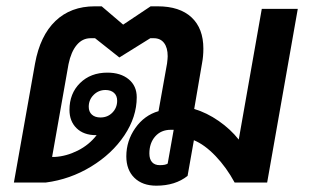

<svg xmlns="http://www.w3.org/2000/svg" viewBox="-20 -578 978 608"><path d="M923 -550 826 0H723Q697 -48 662.5 -84Q628 -120 594 -134L574 -21Q535 10 475 10Q431 10 405.5 -15Q380 -40 380 -83Q380 -132 408.5 -172.5Q437 -213 482 -226L509 -377Q511 -393 511 -400Q511 -427 499.5 -442Q488 -457 467 -457H456L358 -396L281 -457H267Q241 -457 223 -435.5Q205 -414 197 -375L145 -81H153Q190 -83 226 -101Q262 -119 286 -150H284Q245 -150 222.5 -172Q200 -194 200 -230Q200 -282 233.5 -315Q267 -348 320 -348Q362 -348 387.5 -327Q413 -306 413 -270Q413 -208 374 -149.5Q335 -91 268.5 -50.5Q202 -10 125 0H24L91 -377Q107 -465 155.5 -511.5Q204 -558 280 -558H302L370 -500L457 -558H479Q549 -558 586.5 -523Q624 -488 624 -424Q624 -400 620 -379L595 -233Q635 -221 672.5 -195Q710 -169 736 -136L809 -550ZM298 -206Q321 -206 336 -221.5Q351 -237 351 -259Q351 -275 341 -284Q331 -293 314 -293Q292 -293 276.5 -277.5Q261 -262 261 -240Q261 -224 271 -215Q281 -206 298 -206ZM530 -167H521Q490 -167 471.5 -146Q453 -125 453 -92Q453 -74 461.5 -64.5Q470 -55 486 -55Q504 -55 511 -60Z"/></svg>

Font: Bai Jamjuree SemiBold
Style: Italic
Weight: 600
Italic angle: -10°
Version: Version 1.000; ttfautohint (v1.6)